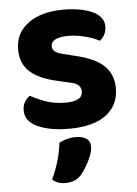

<svg xmlns="http://www.w3.org/2000/svg" viewBox="-53 -537 587 825"><g transform="rotate(-5 240.5 -124.5)"><path d="M447 -140Q447 -67 392 -25.5Q337 16 232 16Q150 16 97 -8Q44 -32 44 -79Q44 -100 53 -115.5Q62 -131 76 -140Q104 -124 141.5 -110.5Q179 -97 227 -97Q300 -97 300 -139Q300 -157 287 -167.5Q274 -178 244 -183L202 -193Q122 -210 82.5 -245.5Q43 -281 43 -343Q43 -413 99.5 -454.5Q156 -496 252 -496Q300 -496 339.5 -486.5Q379 -477 402 -457.5Q425 -438 425 -409Q425 -389 417 -374Q409 -359 396 -349Q385 -356 362.5 -364Q340 -372 313.5 -377Q287 -382 264 -382Q228 -382 208 -372.5Q188 -363 188 -343Q188 -330 199.5 -320.5Q211 -311 240 -305L280 -295Q369 -275 408 -237.5Q447 -200 447 -140ZM265 218Q251 234 233.5 240.5Q216 247 196 247Q162 247 140 227Q159 186 170 147Q181 108 185 72Q199 65 217.5 59.5Q236 54 255 54Q284 54 301.5 65Q319 76 319 101Q319 117 310.5 139.5Q302 162 289.5 183Q277 204 265 218Z"/></g></svg>

Font: Baloo Bhaijaan 2
Style: Bold
Weight: 700
Designer: Sanskriti Dholi, Noopur Datye and Ek Type
Foundry: Ek Type
Version: Version 1.701